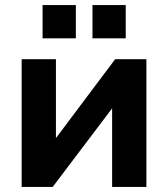

<svg xmlns="http://www.w3.org/2000/svg" viewBox="-20 -742 666 762"><path d="M66 0V-507H202V-194L437 -507H561V0H425V-312L189 0ZM347 -590V-722H479V-590ZM149 -590V-722H281V-590Z"/></svg>

Font: Mulish ExtraBold
Style: Regular
Weight: 800
Designer: Vernon Adams
Foundry: Vernon Adams
Version: Version 3.603; ttfautohint (v1.8.3)